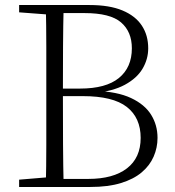

<svg xmlns="http://www.w3.org/2000/svg" viewBox="-20 -743 695 763"><path d="M56 0V-29L188 -40H198V0ZM162 0Q164 -83 164 -166Q164 -249 164 -334V-391Q164 -474 164 -557.5Q164 -641 162 -723H233Q231 -641 230.5 -557.5Q230 -474 230 -385V-367Q230 -259 230.5 -171Q231 -83 233 0ZM198 0V-32H331Q430 -32 484.5 -74Q539 -116 539 -195Q539 -275 484 -318Q429 -361 309 -361H198V-391H298Q401 -391 452.5 -433Q504 -475 504 -551Q504 -617 461 -654Q418 -691 316 -691H198V-723H336Q415 -723 466.5 -701.5Q518 -680 543.5 -641.5Q569 -603 569 -551Q569 -508 546.5 -470Q524 -432 476 -406Q428 -380 352 -373L358 -382Q446 -379 500.5 -353.5Q555 -328 580.5 -287Q606 -246 606 -195Q606 -156 590.5 -120.5Q575 -85 543 -58Q511 -31 460.5 -15.5Q410 0 339 0ZM56 -694V-723H198V-684H188Z"/></svg>

Font: Noto Serif TC ExtraLight ExtraLight
Style: Regular
Weight: 250
Version: Version 2.003-H1;hotconv 1.1.1;makeotfexe 2.6.0